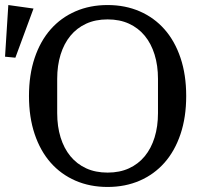

<svg xmlns="http://www.w3.org/2000/svg" viewBox="-33 -730 809 762"><path d="M394 -45Q442 -45 479 -62Q516 -79 541.5 -110Q567 -141 580.5 -184.5Q594 -228 594 -281V-417Q594 -470 580.5 -513.5Q567 -557 541.5 -588Q516 -619 479 -636Q442 -653 394 -653Q346 -653 309 -636Q272 -619 246.5 -588Q221 -557 207.5 -513.5Q194 -470 194 -417V-281Q194 -228 207.5 -184.5Q221 -141 246.5 -110Q272 -79 309 -62Q346 -45 394 -45ZM394 12Q324 12 266.5 -13Q209 -38 168 -84.5Q127 -131 104.5 -198Q82 -265 82 -349Q82 -433 104.5 -500Q127 -567 168 -613.5Q209 -660 266.5 -685Q324 -710 394 -710Q464 -710 521.5 -685Q579 -660 620 -613.5Q661 -567 683.5 -500Q706 -433 706 -349Q706 -265 683.5 -198Q661 -131 620 -84.5Q579 -38 521.5 -13Q464 12 394 12ZM-13 -505 0 -710 100 -696 28 -501Z"/></svg>

Font: IBM Plex Serif Text
Style: Regular
Weight: 450
Designer: Mike Abbink, Paul van der Laan, Pieter van Rosmalen
Foundry: Bold Monday
Version: Version 3.001